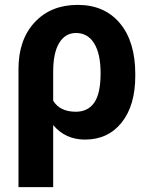

<svg xmlns="http://www.w3.org/2000/svg" viewBox="-20 -558 604 781"><path d="M196.3 -148.4Q223.6 -103.5 288.6 -103.5Q337.4 -103.5 363.3 -140.4Q389.2 -177.2 389.2 -260.3Q389.2 -339.4 363 -381.6Q336.9 -423.8 289.1 -423.8Q245.6 -423.8 220.9 -383.5Q196.3 -343.3 196.3 -266.1ZM295.9 -538.1Q405.3 -538.1 467.8 -463.4Q530.3 -388.7 530.3 -256.3V-250Q530.3 -128.9 474.9 -59.6Q419.4 9.8 325.7 9.8Q246.1 9.8 196.3 -49.3V203.1H55.2V-277.3Q55.2 -396.5 121.1 -467.3Q187 -538.1 295.9 -538.1Z"/></svg>

Font: MAUL Bold
Style: Bold
Weight: 700
Designer: MAUL
Version: Version 1.0; 2020; ttfautohint (v1.8.3)